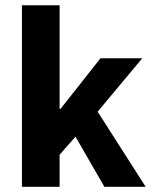

<svg xmlns="http://www.w3.org/2000/svg" viewBox="-20 -721 588 741"><path d="M64.7 0V-700.6H210V-300.9H213.7L367.8 -496.1H529L356.9 -290L542.2 0H382.9L271.3 -193.5L210 -123.8V0Z"/></svg>

Font: Source Sans Variable
Style: Regular
Weight: 200
Designer: Paul D. Hunt
Foundry: Adobe Systems Incorporated
Version: Version 3.006;hotconv 1.0.111;makeotfexe 2.5.65597